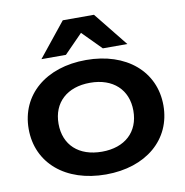

<svg xmlns="http://www.w3.org/2000/svg" viewBox="-88 -889 950 988"><g transform="rotate(-10 386.5 -395.0)"><path d="M387 15C597 15 739 -106 739 -284C739 -462 597 -583 387 -583C176 -583 35 -462 35 -284C35 -106 176 15 387 15ZM162 -627H290L386 -725L483 -627H611L468 -805H305ZM387 -104C266 -104 191 -173 191 -284C191 -394 266 -464 387 -464C507 -464 582 -394 582 -284C582 -173 507 -104 387 -104Z"/></g></svg>

Font: Bounded Med
Style: Regular
Weight: 500
Designer: Vlad Churkin
Version: Version 3.0